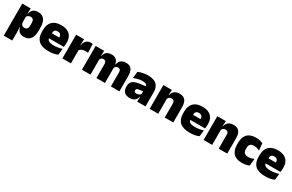

<svg xmlns="http://www.w3.org/2000/svg" viewBox="178 -1892 5250 3447"><g transform="rotate(30 2803.5 -168.0)"><path d="M367 12Q322.5 12 293 -3Q263.5 -18 246.5 -45.2Q229.5 -72.5 222.5 -109H180L220 -216.5Q220.5 -191 229.2 -172.5Q238 -154 254.8 -144Q271.5 -134 295.5 -134Q331 -134 349 -155.2Q367 -176.5 367 -219V-279Q367 -322 349.5 -342.8Q332 -363.5 296.5 -363.5Q277.5 -363.5 261.5 -356.5Q245.5 -349.5 234 -337.8Q222.5 -326 217 -311.5L176.5 -383.5H222.5Q229.5 -417.5 246.5 -445Q263.5 -472.5 294 -488.5Q324.5 -504.5 372.5 -504.5Q457.5 -504.5 501.2 -447.5Q545 -390.5 545 -275.5V-223Q545 -106.5 501.2 -47.2Q457.5 12 367 12ZM222 172H46V-492.5H222L216 -352L220 -340V-158L217 -128.5L222 0Z M879 13Q737.5 13 671.2 -48.5Q605 -110 605 -228.5V-267Q605 -384.5 667.2 -446Q729.5 -507.5 849 -507.5Q928.5 -507.5 981.5 -481.2Q1034.5 -455 1061.2 -405.8Q1088 -356.5 1088 -287V-271.5Q1088 -251.5 1086.2 -230.8Q1084.5 -210 1081 -192.5H922.5Q924.5 -223 925.2 -250Q926 -277 926 -298.5Q926 -324.5 918 -342.2Q910 -360 893 -369.2Q876 -378.5 849 -378.5Q808.5 -378.5 790.2 -357.5Q772 -336.5 772 -298V-253.5L773 -234.5V-203.5Q773 -188 778.5 -173.5Q784 -159 798.8 -147.8Q813.5 -136.5 840.8 -130Q868 -123.5 911.5 -123.5Q956 -123.5 998.5 -130.8Q1041 -138 1080.5 -151L1066.5 -22.5Q1032 -5.5 984.2 3.8Q936.5 13 879 13ZM1045.5 -192.5H698.5V-296.5H1045.5Z M1337 -267.5 1286 -367.5H1327.5Q1337.5 -430 1371.5 -465.2Q1405.5 -500.5 1469 -500.5Q1478.5 -500.5 1486.8 -499.5Q1495 -498.5 1503 -497L1511.5 -317Q1501.5 -319 1487.8 -320Q1474 -321 1461 -321Q1414 -321 1383 -306.8Q1352 -292.5 1337 -267.5ZM1339.5 0H1162.5V-492.5H1327.5L1320.5 -329.5H1339.5Z M2344.5 0H2167.5V-288Q2167.5 -310 2162.2 -325.8Q2157 -341.5 2144.5 -350Q2132 -358.5 2110 -358.5Q2092.5 -358.5 2079.2 -352Q2066 -345.5 2056.8 -334.8Q2047.5 -324 2042.5 -310.5L2027 -383.5H2042Q2049.5 -418 2066.5 -445.2Q2083.5 -472.5 2114.2 -488.5Q2145 -504.5 2193.5 -504.5Q2245.5 -504.5 2278.8 -484Q2312 -463.5 2328.2 -422.2Q2344.5 -381 2344.5 -318.5ZM1744.5 0H1567.5V-492.5H1743.5L1738 -352.5L1744.5 -348ZM2044.5 0H1867.5V-288Q1867.5 -310 1862.2 -325.8Q1857 -341.5 1844.5 -350Q1832 -358.5 1810 -358.5Q1792.5 -358.5 1779.2 -352Q1766 -345.5 1756.8 -334.8Q1747.5 -324 1742.5 -310.5L1715.5 -383.5H1744Q1751.5 -418 1768.2 -445.2Q1785 -472.5 1815.5 -488.5Q1846 -504.5 1893.5 -504.5Q1962 -504.5 1996.8 -469Q2031.5 -433.5 2040 -366.5Q2041 -356.5 2042.8 -341Q2044.5 -325.5 2044.5 -314Z M2885.5 0H2712L2717 -126L2713.5 -130.5V-283.5L2712 -301.5Q2712 -336 2689.8 -352.2Q2667.5 -368.5 2614 -368.5Q2565.5 -368.5 2520.8 -357Q2476 -345.5 2435 -330.5L2449.5 -465Q2474.5 -476 2505 -485.2Q2535.5 -494.5 2571.5 -500Q2607.5 -505.5 2648 -505.5Q2716.5 -505.5 2762.2 -489.8Q2808 -474 2835 -445.2Q2862 -416.5 2873.8 -377Q2885.5 -337.5 2885.5 -290ZM2559.5 12Q2485.5 12 2447.8 -25.8Q2410 -63.5 2410 -133V-145.5Q2410 -219.5 2455.2 -254.5Q2500.5 -289.5 2600 -302L2725.5 -318L2736 -217L2629.5 -201.5Q2600.5 -197.5 2589.2 -187.8Q2578 -178 2578 -159V-157Q2578 -139.5 2589.8 -128.5Q2601.5 -117.5 2629 -117.5Q2652 -117.5 2668.8 -123.8Q2685.5 -130 2696.8 -140.5Q2708 -151 2714.5 -163.5L2739.5 -103.5H2711Q2703.5 -70 2687.2 -44Q2671 -18 2640.5 -3Q2610 12 2559.5 12Z M3461 0H3284V-283Q3284 -306.5 3278.2 -323.5Q3272.5 -340.5 3258.5 -349.5Q3244.5 -358.5 3220.5 -358.5Q3202 -358.5 3187.5 -352Q3173 -345.5 3162.8 -334.8Q3152.5 -324 3146.5 -310.5L3119.5 -383.5H3148Q3155.5 -418 3173.2 -445.2Q3191 -472.5 3222.8 -488.5Q3254.5 -504.5 3304 -504.5Q3358 -504.5 3392.8 -483.5Q3427.5 -462.5 3444.2 -420.2Q3461 -378 3461 -313.5ZM3148.5 0H2971.5V-492.5H3147.5L3142 -366L3148.5 -348Z M3806.5 13Q3665 13 3598.8 -48.5Q3532.5 -110 3532.5 -228.5V-267Q3532.5 -384.5 3594.8 -446Q3657 -507.5 3776.5 -507.5Q3856 -507.5 3909 -481.2Q3962 -455 3988.8 -405.8Q4015.5 -356.5 4015.5 -287V-271.5Q4015.5 -251.5 4013.8 -230.8Q4012 -210 4008.5 -192.5H3850Q3852 -223 3852.8 -250Q3853.5 -277 3853.5 -298.5Q3853.5 -324.5 3845.5 -342.2Q3837.5 -360 3820.5 -369.2Q3803.5 -378.5 3776.5 -378.5Q3736 -378.5 3717.8 -357.5Q3699.5 -336.5 3699.5 -298V-253.5L3700.5 -234.5V-203.5Q3700.5 -188 3706 -173.5Q3711.5 -159 3726.2 -147.8Q3741 -136.5 3768.2 -130Q3795.5 -123.5 3839 -123.5Q3883.5 -123.5 3926 -130.8Q3968.5 -138 4008 -151L3994 -22.5Q3959.5 -5.5 3911.8 3.8Q3864 13 3806.5 13ZM3973 -192.5H3626V-296.5H3973Z M4579.5 0H4402.5V-283Q4402.5 -306.5 4396.8 -323.5Q4391 -340.5 4377 -349.5Q4363 -358.5 4339 -358.5Q4320.5 -358.5 4306 -352Q4291.5 -345.5 4281.2 -334.8Q4271 -324 4265 -310.5L4238 -383.5H4266.5Q4274 -418 4291.8 -445.2Q4309.5 -472.5 4341.2 -488.5Q4373 -504.5 4422.5 -504.5Q4476.5 -504.5 4511.2 -483.5Q4546 -462.5 4562.8 -420.2Q4579.5 -378 4579.5 -313.5ZM4267 0H4090V-492.5H4266L4260.5 -366L4267 -348Z M4887.5 13.5Q4767 13.5 4709 -49.5Q4651 -112.5 4651 -227V-269.5Q4651 -380.5 4709 -443.5Q4767 -506.5 4887 -506.5Q4916.5 -506.5 4943 -502.8Q4969.5 -499 4992 -492.2Q5014.5 -485.5 5032 -477L5046 -332.5Q5021.5 -345 4993 -353.2Q4964.5 -361.5 4929.5 -361.5Q4875.5 -361.5 4852.2 -337Q4829 -312.5 4829 -266.5V-234Q4829 -186 4854.5 -160.2Q4880 -134.5 4934.5 -134.5Q4968.5 -134.5 4996.2 -142Q5024 -149.5 5051 -162L5037.5 -17Q5010 -3.5 4971 5Q4932 13.5 4887.5 13.5Z M5369.5 13Q5228 13 5161.8 -48.5Q5095.5 -110 5095.5 -228.5V-267Q5095.5 -384.5 5157.8 -446Q5220 -507.5 5339.5 -507.5Q5419 -507.5 5472 -481.2Q5525 -455 5551.8 -405.8Q5578.5 -356.5 5578.5 -287V-271.5Q5578.5 -251.5 5576.8 -230.8Q5575 -210 5571.5 -192.5H5413Q5415 -223 5415.8 -250Q5416.5 -277 5416.5 -298.5Q5416.5 -324.5 5408.5 -342.2Q5400.5 -360 5383.5 -369.2Q5366.5 -378.5 5339.5 -378.5Q5299 -378.5 5280.8 -357.5Q5262.5 -336.5 5262.5 -298V-253.5L5263.5 -234.5V-203.5Q5263.5 -188 5269 -173.5Q5274.5 -159 5289.2 -147.8Q5304 -136.5 5331.2 -130Q5358.5 -123.5 5402 -123.5Q5446.5 -123.5 5489 -130.8Q5531.5 -138 5571 -151L5557 -22.5Q5522.5 -5.5 5474.8 3.8Q5427 13 5369.5 13ZM5536 -192.5H5189V-296.5H5536Z"/></g></svg>

Font: Anek Devanagari ExtraBold
Style: Regular
Weight: 800
Designer: Kailash Malviya (Devanagari) & Yesha Goshar (Latin)
Foundry: Ek Type
Version: Version 1.003